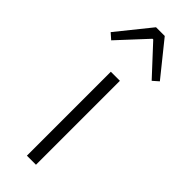

<svg xmlns="http://www.w3.org/2000/svg" viewBox="-272 -758 778 778"><g transform="rotate(45 117.0 -369.0)"><path d="M1 -572 -24 -594 92 -738H142L258 -594L233 -572L119 -695H115ZM90 0V-481H142V0Z"/></g></svg>

Font: Assistant Light
Style: Regular
Weight: 300
Designer: Hebrew By Ben Nathan, Latin by Paul Hunt
Version: Version 2.001;PS 002.001;hotconv 1.0.88;makeotf.lib2.5.64775